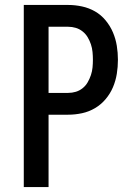

<svg xmlns="http://www.w3.org/2000/svg" viewBox="-20 -755 540 775"><path d="M76 0V-735H255Q283 -735 311 -729Q339 -723 363.5 -709Q388 -695 406.5 -672.5Q425 -650 436 -624Q447 -598 451.5 -570Q456 -542 456 -514Q456 -485 451.5 -457Q447 -429 436 -403Q425 -377 406.5 -355Q388 -333 363.5 -318.5Q339 -304 311 -298Q283 -292 255 -292H176V0ZM176 -380H255Q271 -380 286 -384.5Q301 -389 313.5 -399Q326 -409 334 -423Q342 -437 347 -452Q352 -467 353.5 -482.5Q355 -498 355 -514Q355 -529 353.5 -545Q352 -561 347 -576Q342 -591 334 -604.5Q326 -618 313.5 -628Q301 -638 286 -642.5Q271 -647 255 -647H176Z"/></svg>

Font: Iosevka Term Semibold
Style: Regular
Weight: 600
Monospace: yes
Designer: Belleve Invis
Foundry: Belleve Invis
Version: Version 31.4.0